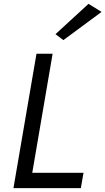

<svg xmlns="http://www.w3.org/2000/svg" viewBox="-20 -980 549 1000"><path d="M509 -918 310 -771 269 -802 441 -960ZM170 -700H254L148 -80H415L401 0H50Z"/></svg>

Font: Von Book
Style: Italic
Weight: 400
Version: Version 4.000; ttfautohint (v1.8.4.7-5d5b)